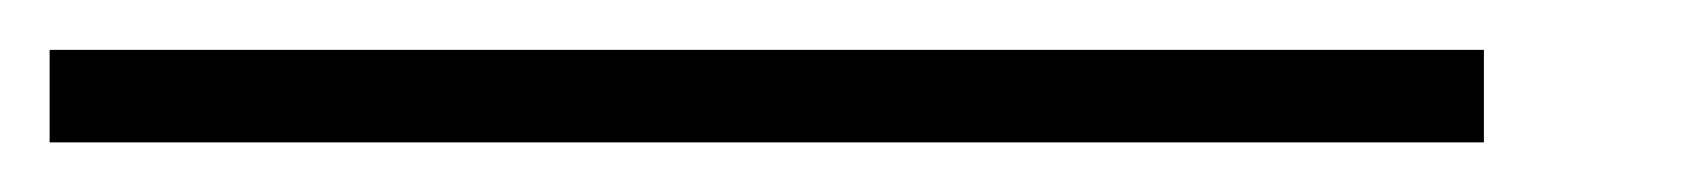

<svg xmlns="http://www.w3.org/2000/svg" viewBox="-98 65 674 77"><path d="M-78.1 122.1V85H497.1V122.1Z"/></svg>

Font: Liberation Sans
Style: Italic
Weight: 400
Italic angle: -12°
Designer: Steve Matteson
Foundry: Ascender Corporation
Version: Version 2.1.5